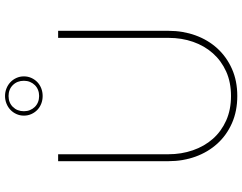

<svg xmlns="http://www.w3.org/2000/svg" viewBox="-120 -834 963 763"><g transform="rotate(-90 361.5 -452.5)"><path d="M361.5 -16Q416 -16 458.8 -35.2Q501.5 -54.5 531.2 -88Q561 -121.5 576.8 -166.8Q592.5 -212 592.5 -264V-703H620.5V-264Q620.5 -207 602.5 -157.2Q584.5 -107.5 550.8 -70.5Q517 -33.5 469.2 -12.2Q421.5 9 361.5 9Q301.5 9 253.5 -12.2Q205.5 -33.5 172 -70.5Q138.5 -107.5 120.5 -157.2Q102.5 -207 102.5 -264V-703H130V-265Q130 -213 145.8 -167.5Q161.5 -122 191.2 -88.2Q221 -54.5 264 -35.2Q307 -16 361.5 -16ZM283.5 -839Q283.5 -855 289.8 -868.8Q296 -882.5 306.5 -892.5Q317 -902.5 331.2 -908.2Q345.5 -914 361.5 -914Q377.5 -914 391.8 -908.2Q406 -902.5 416.5 -892.5Q427 -882.5 433.2 -868.8Q439.5 -855 439.5 -839Q439.5 -823 433.2 -809.2Q427 -795.5 416.5 -785.5Q406 -775.5 391.8 -770Q377.5 -764.5 361.5 -764.5Q345.5 -764.5 331.2 -770Q317 -775.5 306.5 -785.5Q296 -795.5 289.8 -809.2Q283.5 -823 283.5 -839ZM301 -839Q301 -826 305.5 -815Q310 -804 318 -795.8Q326 -787.5 337.2 -783Q348.5 -778.5 361.5 -778.5Q374.5 -778.5 385.8 -783Q397 -787.5 405 -795.8Q413 -804 417.5 -815Q422 -826 422 -839Q422 -865.5 405 -882.8Q388 -900 361.5 -900Q335 -900 318 -882.8Q301 -865.5 301 -839Z"/></g></svg>

Font: Lato 2
Style: Regular
Weight: 200
Designer: Lukasz Dziedzic with Adam Twardoch and Botio Nikoltchev
Foundry: tyPoland Lukasz Dziedzic
Version: Version 2.015; 2015-08-06; http://www.latofonts.com/